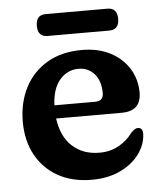

<svg xmlns="http://www.w3.org/2000/svg" viewBox="-48 -654 591 708"><g transform="rotate(-5 247.5 -300.0)"><path d="M467 -293.5Q467 -225 395 -225H152Q161.5 -156.5 201 -121Q240.5 -85.5 300.5 -85.5Q342 -85.5 373.5 -103.8Q405 -122 423 -148Q439 -164.5 449.5 -164Q467.5 -163.5 467 -140Q465.5 -101 440 -66.2Q414.5 -31.5 369.5 -10Q324.5 11.5 263.5 11.5Q191.5 11.5 138.8 -18.2Q86 -48 57.2 -101Q28.5 -154 28.5 -223.5Q28.5 -293.5 56.8 -349Q85 -404.5 138.8 -436.5Q192.5 -468.5 268.5 -468.5Q328.5 -468.5 373 -445.5Q417.5 -422.5 442.2 -382.8Q467 -343 467 -293.5ZM250 -400.5Q208.5 -400.5 180.5 -367.8Q152.5 -335 150 -274H301Q331.5 -274 331.5 -303Q331.5 -349 308.5 -374.8Q285.5 -400.5 250 -400.5ZM111 -571.5Q111 -612 147 -612H375.5Q412 -612 412 -571.5Q412 -531 375.5 -531H147Q111 -531 111 -571.5Z"/></g></svg>

Font: Fraunces 72pt SuperSoft SemiBold
Style: Regular
Weight: 600
Version: Version 1.000;[b76b70a41]